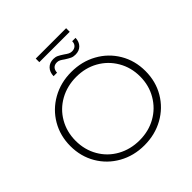

<svg xmlns="http://www.w3.org/2000/svg" viewBox="-225 -1037 1211 1211"><g transform="rotate(-45 380.5 -431.0)"><path d="M377.5 5Q283 5 206.5 -38Q130 -81 86.5 -155.5Q43 -230 43 -322Q43 -414 86.5 -488.5Q130 -563 206.5 -606Q283 -649 377.5 -649Q472 -649 548.5 -606.5Q625 -564 669 -489.5Q713 -415 713 -322Q713 -229 669 -154.5Q625 -80 548.5 -37.5Q472 5 377.5 5ZM378 -39Q459 -39 524 -75.5Q589 -112 627 -177Q665 -242 665 -322Q665 -402 627 -467Q589 -532 524 -568.5Q459 -605 378 -605Q297 -605 231 -568.5Q165 -532 127.5 -467Q90 -402 90 -322Q90 -242 127.5 -177Q165 -112 231 -75.5Q297 -39 378 -39ZM405 -734Q390 -745 379.5 -750.5Q369 -756 357 -756Q335 -756 323.5 -743.5Q312 -731 311 -709H280Q281 -745 301.5 -766Q322 -787 356 -787Q374 -787 388.5 -780Q403 -773 424 -759Q439 -748 450 -742.5Q461 -737 473 -737Q494 -737 506.5 -749Q519 -761 519 -782H549Q548 -748 528 -727.5Q508 -707 474 -707Q455 -707 441 -713.5Q427 -720 405 -734ZM279 -867H550V-835H279Z"/></g></svg>

Font: Montserrat Ace
Style: Light
Weight: 300
Designer: Julieta Ulanovsky
Foundry: Julieta Ulanovsky
Version: Version 1